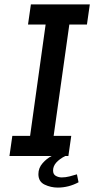

<svg xmlns="http://www.w3.org/2000/svg" viewBox="-20 -706 438 869"><path d="M22.8 0 35.8 -91H116.2L186.5 -595H106.8L119.8 -686H386.5L373.5 -595H293.8L222.8 -91H302.5L289.5 0ZM241.8 143Q209.8 143 181.8 129.5Q153.8 116 153.8 82Q153.8 54.2 172.9 32.5Q192 10.8 214.2 0H275.5Q248.8 13.8 234.5 30Q220.2 46.2 220.2 65.8Q220.2 83.2 232.8 90.1Q245.2 97 259.2 97Q276.5 97 294.4 92.5Q312.2 88 328.2 83L335.5 119Q313 131 289.5 137Q266 143 241.8 143Z"/></svg>

Font: Chivo Medium
Style: Italic
Weight: 500
Italic angle: -8.05°
Designer: Hector Gatti
Foundry: Omnibus-Type
Version: Version 2.002